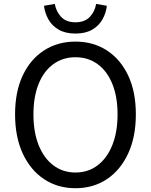

<svg xmlns="http://www.w3.org/2000/svg" viewBox="-20 -962 782 995"><path d="M371 13.4Q279.2 13.4 208.6 -33.4Q138 -80.2 98 -166.2Q58.1 -252.2 58.1 -369.3Q58.1 -487 98 -571.3Q138 -655.6 208.6 -701Q279.2 -746.4 371 -746.4Q463.3 -746.4 533.7 -700.8Q604.1 -655.2 644 -571.1Q684 -487 684 -369.3Q684 -252.2 644 -166.2Q604.1 -80.2 533.7 -33.4Q463.3 13.4 371 13.4ZM371 -68Q437.1 -68 486 -105.3Q535 -142.5 562.1 -210.1Q589.2 -277.8 589.2 -369.3Q589.2 -460.8 562.1 -527.3Q535 -593.7 486 -629.5Q437.1 -665.4 371 -665.4Q305.6 -665.4 256.3 -629.5Q207.1 -593.7 180.2 -527.3Q153.3 -460.8 153.3 -369.3Q153.3 -277.8 180.2 -210.1Q207.1 -142.5 256.3 -105.3Q305.6 -68 371 -68ZM371 -788.1Q319.5 -788.1 284.8 -807.9Q250.1 -827.7 231.4 -860.6Q212.7 -893.5 207.9 -932L264 -941.7Q270.8 -902.2 296.9 -874.4Q323.1 -846.5 371 -846.5Q419 -846.5 445.4 -874.4Q471.7 -902.2 478.1 -941.7L533.8 -932Q529.4 -893.5 510.5 -860.6Q491.6 -827.7 457.1 -807.9Q422.6 -788.1 371 -788.1Z"/></svg>

Font: Noto Sans SC Thin
Style: Regular
Weight: 100
Designer: Ryoko NISHIZUKA 西塚涼子 (kana, bopomofo & ideographs); Paul D. Hunt (Latin, Greek & Cyrillic); Sandoll Communications 산돌커뮤니
Foundry: Adobe
Version: Version 2.004-H2;hotconv 1.0.118;makeotfexe 2.5.65603